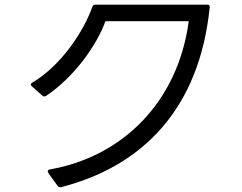

<svg xmlns="http://www.w3.org/2000/svg" viewBox="-20 -763 1040 825"><path d="M227 35C231 41 236 43 243 41C594 -49 837 -297 881 -731C882 -739 878 -744 870 -743C747 -743 499 -743 390 -743C383 -743 379 -740 377 -734C340 -630 245 -483 119 -408C111 -404 110 -398 117 -392L162 -352C167 -348 172 -347 178 -351C294 -428 395 -565 433 -672H791C744 -322 504 -89 194 -35C185 -33 183 -27 188 -19Z"/></svg>

Font: LINE Seed JP App_OTF Regular
Style: Regular
Weight: 400
Designer: LY Corporation & Fontrix & Fontworks
Version: Version 1.002